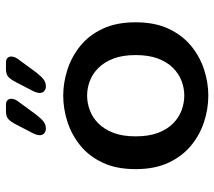

<svg xmlns="http://www.w3.org/2000/svg" viewBox="-58 -666 734 659"><g transform="rotate(-90 309.5 -337.0)"><path d="M310.5 10.5Q265.5 10.5 221 -3.8Q176.5 -18 139.5 -48.2Q102.5 -78.5 80.2 -125.8Q58 -173 58 -239Q58 -305 80.2 -352.2Q102.5 -399.5 139.5 -429.2Q176.5 -459 221 -473.2Q265.5 -487.5 310.5 -487.5Q354.5 -487.5 399 -473.2Q443.5 -459 480.5 -429.2Q517.5 -399.5 539.8 -352.2Q562 -305 562 -239Q562 -173 539.8 -125.8Q517.5 -78.5 480.5 -48.2Q443.5 -18 399 -3.8Q354.5 10.5 310.5 10.5ZM310.5 -72Q336 -72 360.5 -81.2Q385 -90.5 405.2 -110.5Q425.5 -130.5 437.5 -162.2Q449.5 -194 449.5 -239Q449.5 -283.5 437.5 -315Q425.5 -346.5 405.2 -366.8Q385 -387 360.5 -396.2Q336 -405.5 310.5 -405.5Q285 -405.5 260 -396.2Q235 -387 214.8 -366.8Q194.5 -346.5 182.5 -315Q170.5 -283.5 170.5 -239Q170.5 -194 182.5 -162.2Q194.5 -130.5 214.8 -110.5Q235 -90.5 260 -81.2Q285 -72 310.5 -72ZM326.5 -592 355 -647Q366 -668.5 375 -676.2Q384 -684 401.5 -684H424.5Q433.5 -684 439 -679.2Q444.5 -674.5 444.5 -666Q444.5 -652.5 431.5 -637L390.5 -581Q376 -562.5 365.8 -554.8Q355.5 -547 341.5 -547Q333 -547 326.2 -552.5Q319.5 -558 319.5 -568Q319.5 -578 326.5 -592ZM181.5 -592 210 -647Q221 -668.5 230 -676.2Q239 -684 256.5 -684H279.5Q288.5 -684 294 -679.2Q299.5 -674.5 299.5 -666Q299.5 -652.5 286.5 -637L245.5 -581Q231 -562.5 220.8 -554.8Q210.5 -547 196.5 -547Q188 -547 181.2 -552.5Q174.5 -558 174.5 -568Q174.5 -578 181.5 -592Z"/></g></svg>

Font: Sono ExtraLight Monospace Medium
Style: Regular
Weight: 500
Version: Version 2.112